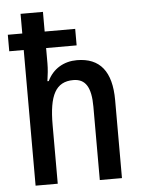

<svg xmlns="http://www.w3.org/2000/svg" viewBox="-54 -803 625 846"><g transform="rotate(-5 258.5 -380.0)"><path d="M168 -760H69V-673H5V-600H69V0H167V-259C167 -391 197 -449 275 -449C329 -449 353 -410 353 -325V0H451V-345C451 -472 400 -535 298 -535C241 -535 192 -507 167 -454H161C165 -480 168 -508 168 -532V-600H303V-673H168Z"/></g></svg>

Font: Noto Sans Khmer UI Condensed Medium
Style: Regular
Weight: 500
Width: 3
Designer: Danh Hong and the Monotype Design Team
Foundry: Monotype Imaging Inc.
Version: Version 2.002